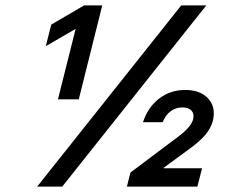

<svg xmlns="http://www.w3.org/2000/svg" viewBox="-20 -695 880 715"><path d="M195.8 -325 261.7 -587.5 152.5 -524.2H150.8L170.8 -603.3L293.3 -675H360.8L273.3 -325ZM118.3 0 655 -675H748.3L211.7 0ZM452.5 0 465.8 -52.5 643.3 -185.8Q691.7 -221.7 699.2 -250.8Q704.2 -270.8 693.3 -282.9Q682.5 -295 659.2 -295Q634.2 -295 615 -280.4Q595.8 -265.8 585.8 -240H512.5Q530.8 -295.8 572.5 -327.9Q614.2 -360 669.2 -360Q726.7 -360 755.8 -327.5Q785 -295 772.5 -244.2Q765 -217.5 745.4 -193.8Q725.8 -170 685.8 -140.8L589.2 -70V-68.3H732.5L715 0Z"/></svg>

Font: Funnel Sans Medium
Style: Italic
Weight: 500
Italic angle: -14.036°
Version: Version 1.000; Beta; Release 5; Build 24; ttfautohint (v1.8.